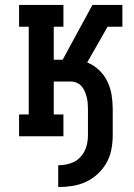

<svg xmlns="http://www.w3.org/2000/svg" viewBox="-20 -550 540 775"><path d="M215 205V117Q231 117 247 114Q263 111 277.5 104Q292 97 303.5 85Q315 73 322 58.5Q329 44 332 28Q335 12 335 -4V-109Q335 -121 334 -133.5Q333 -146 330 -158Q327 -170 322 -181.5Q317 -193 309 -202Q301 -211 289.5 -216Q278 -221 266 -221H197V-88H236V0H57V-88H96V-442H57V-530H236V-442H197V-309H233L353 -530H435V-479Q409 -433 383.5 -388Q358 -343 332 -298Q359 -287 380 -267Q401 -247 413.5 -221Q426 -195 430.5 -166.5Q435 -138 435 -109V-4Q435 25 429.5 53.5Q424 82 410 107Q396 132 374.5 152Q353 172 327 184Q301 196 272.5 200.5Q244 205 215 205ZM414 -442 435 -479V-530H474V-442Z"/></svg>

Font: Iosevka Slab Semibold
Style: Regular
Weight: 600
Monospace: yes
Designer: Belleve Invis
Foundry: Belleve Invis
Version: Version 11.1.1; ttfautohint (v1.8.3)